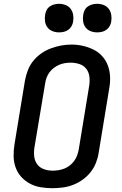

<svg xmlns="http://www.w3.org/2000/svg" viewBox="-20 -980 640 1008"><path d="M255 8Q224 8 193.5 3Q163 -2 137 -16Q111 -30 91.5 -51.5Q72 -73 62 -101Q52 -129 51.5 -160Q51 -191 56 -222L111 -557Q116 -584 126 -610.5Q136 -637 154 -659.5Q172 -682 196 -699Q220 -716 247 -726Q274 -736 301 -741Q328 -746 355 -746Q387 -746 416.5 -739Q446 -732 472 -719Q498 -706 517.5 -684Q537 -662 547 -634Q557 -606 558 -575Q559 -544 553 -513L498 -178Q494 -151 483.5 -124.5Q473 -98 455 -75.5Q437 -53 413 -36Q389 -19 362.5 -9Q336 1 308.5 4.5Q281 8 255 8ZM256 -84Q272 -84 287.5 -86.5Q303 -89 318 -95Q333 -101 346 -111Q359 -121 369 -134.5Q379 -148 384.5 -163Q390 -178 393 -193L448 -528Q452 -552 449.5 -576Q447 -600 433.5 -618Q420 -636 397.5 -643.5Q375 -651 351 -651Q336 -651 320.5 -648.5Q305 -646 290 -639.5Q275 -633 262 -623Q249 -613 239.5 -600Q230 -587 224.5 -572Q219 -557 217 -542L161 -207Q157 -183 159.5 -159.5Q162 -136 175 -118Q188 -100 210 -92Q232 -84 256 -84ZM490 -810Q472 -810 455.5 -816.5Q439 -823 429 -836.5Q419 -850 416.5 -867.5Q414 -885 417 -903Q419 -916 425 -927.5Q431 -939 442 -946.5Q453 -954 465.5 -957Q478 -960 490 -960Q508 -960 524.5 -953.5Q541 -947 551 -933.5Q561 -920 564 -902.5Q567 -885 564 -867Q562 -854 555.5 -842.5Q549 -831 538.5 -823.5Q528 -816 515.5 -813Q503 -810 490 -810ZM290 -810Q272 -810 255.5 -816.5Q239 -823 229 -836.5Q219 -850 216.5 -867.5Q214 -885 217 -903Q219 -916 225 -927.5Q231 -939 242 -946.5Q253 -954 265.5 -957Q278 -960 290 -960Q308 -960 324.5 -953.5Q341 -947 351 -933.5Q361 -920 364 -902.5Q367 -885 364 -867Q362 -854 355.5 -842.5Q349 -831 338.5 -823.5Q328 -816 315.5 -813Q303 -810 290 -810Z"/></svg>

Font: Iosevka Curly SmBdEx
Style: Italic
Weight: 600
Width: 7
Italic angle: -9°
Monospace: yes
Designer: Belleve Invis
Foundry: Belleve Invis
Version: Version 11.1.0; ttfautohint (v1.8.3)